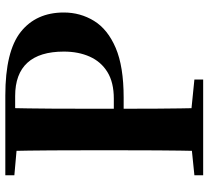

<svg xmlns="http://www.w3.org/2000/svg" viewBox="-51 -733 784 722"><g transform="rotate(-90 341.0 -372.0)"><path d="M43 0V-33L200 -49H244L403 -33V0ZM134 0Q136 -86 136.5 -173Q137 -260 137 -349V-394Q137 -483 136.5 -570Q136 -657 134 -744H296Q294 -658 293.5 -570.5Q293 -483 293 -394V-324Q293 -254 293.5 -170.5Q294 -87 296 0ZM215 -299V-336H331Q392 -336 431 -360Q470 -384 489 -426.5Q508 -469 508 -524Q508 -615 466 -661Q424 -707 341 -707H215V-744H343Q509 -744 582 -686Q655 -628 655 -524Q655 -462 623.5 -410.5Q592 -359 522 -329Q452 -299 335 -299ZM43 -710V-744H215V-696H200Z"/></g></svg>

Font: Noto Serif TC ExtraBold
Style: Regular
Weight: 800
Designer: Ryoko NISHIZUKA 西塚涼子 (kana & ideographs); Frank Grießhammer (Latin, Greek & Cyrillic); Wenlong ZHANG 张文龙 (bopomofo); San
Foundry: Adobe
Version: Version 2.002-H1;hotconv 1.1.0;makeotfexe 2.6.0